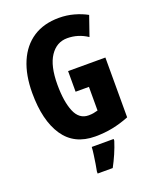

<svg xmlns="http://www.w3.org/2000/svg" viewBox="-170 -820 917 1137"><g transform="rotate(-20 288.5 -251.5)"><path d="M287 -409H522V-32Q469 -11 417 -0.5Q365 10 307 10Q175 10 109 -88Q43 -186 43 -359Q43 -472 78 -554Q113 -636 180 -680Q247 -724 343 -724Q392 -724 437 -711.5Q482 -699 518 -679L475 -555Q417 -594 348 -594Q281 -594 240.5 -533.5Q200 -473 200 -355Q200 -248 226.5 -184.5Q253 -121 312 -121Q331 -121 343.5 -123.5Q356 -126 371 -130V-279H287ZM403 72Q391 110 374.5 148Q358 186 339 221H244V208Q248 190 252 163.5Q256 137 260 109.5Q264 82 265 61H403Z"/></g></svg>

Font: Noto Sans Malayalam ExtraCondensed ExtraBold
Style: Regular
Weight: 800
Width: 2
Designer: Jelle Bosma - Monotype Design Team
Foundry: Monotype Imaging Inc.
Version: Version 2.104; ttfautohint (v1.8.4.7-5d5b)